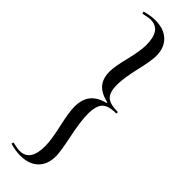

<svg xmlns="http://www.w3.org/2000/svg" viewBox="-308 -746 921 921"><g transform="rotate(45 152.5 -285.0)"><path d="M212 -298V-302Q161 -314 138 -341Q115 -368 115 -415Q115 -448 132.5 -518Q150 -588 150 -629Q150 -730 79 -730Q64 -730 30 -722L27 -733Q65 -744 97 -744Q155 -744 188 -712.5Q221 -681 221 -625Q221 -594 203 -516.5Q185 -439 185 -395Q185 -344 206 -324.5Q227 -305 281 -305V-295Q227 -295 206 -273.5Q185 -252 185 -196Q185 -148 203 -62Q221 24 221 54Q221 111 188.5 142.5Q156 174 97 174Q65 174 27 163L30 152Q64 160 79 160Q150 160 150 58Q150 15 132.5 -62Q115 -139 115 -175Q115 -226 138.5 -255.5Q162 -285 212 -298Z"/></g></svg>

Font: Libre Caslon Display
Style: Regular
Weight: 400
Designer: Pablo Impallari, Rodrigo Fuenzalida
Foundry: Pablo Impallari, Rodrigo Fuenzalida
Version: Version 1.002